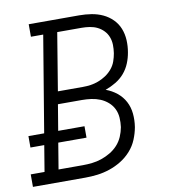

<svg xmlns="http://www.w3.org/2000/svg" viewBox="-95 -806 778 877"><g transform="rotate(-10 293.5 -367.5)"><path d="M-13 0V-58H51L71 -179H7V-232H80L154 -677H97V-735H331Q360 -735 388 -730.5Q416 -726 440.5 -714.5Q465 -703 484 -684Q503 -665 513 -640Q523 -615 524.5 -586.5Q526 -558 521 -530Q517 -505 507 -480.5Q497 -456 480 -436Q463 -416 439.5 -402Q416 -388 391 -379Q419 -369 442 -350.5Q465 -332 478.5 -306.5Q492 -281 495 -250.5Q498 -220 493 -188Q488 -160 476.5 -132Q465 -104 444.5 -81Q424 -58 398 -42Q372 -26 343.5 -16.5Q315 -7 286.5 -3.5Q258 0 230 0ZM175 -410H290Q309 -410 327 -412.5Q345 -415 363.5 -422Q382 -429 398.5 -440Q415 -451 428 -466.5Q441 -482 447.5 -500.5Q454 -519 457 -537Q460 -557 459.5 -576Q459 -595 452.5 -612Q446 -629 433.5 -642Q421 -655 405 -663Q389 -671 370 -674Q351 -677 332 -677H219ZM116 -58H229Q250 -58 272 -60.5Q294 -63 315 -70Q336 -77 356.5 -89Q377 -101 392.5 -118Q408 -135 417 -156Q426 -177 430 -199Q433 -221 431.5 -243Q430 -265 421 -283.5Q412 -302 396 -316Q380 -330 360.5 -338Q341 -346 319.5 -349Q298 -352 276 -352H165L145 -232H267V-179H136Z"/></g></svg>

Font: Iosevka HT Light Extended
Style: Italic
Weight: 300
Width: 7
Italic angle: -9°
Monospace: yes
Designer: Belleve Invis
Foundry: Belleve Invis
Version: Version 32.3.0; ttfautohint (v1.8.4)